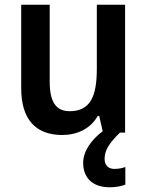

<svg xmlns="http://www.w3.org/2000/svg" viewBox="-20 -563 624 815"><path d="M424 111C424 75 444 44 489 0H511V-543H391V-272C391 -154 364 -91 275 -91C217 -91 191 -132 191 -215V-543H70V-188C70 -56 132 10 244 10C307 10 364 -16 395 -71H401L416 -6C368 30 333 79 333 128C333 192 373 232 446 232C474 232 494 227 512 221V146C501 150 485 154 466 154C440 154 424 139 424 111Z"/></svg>

Font: Noto Sans Ethiopic SemiCondensed SemiBold
Style: Regular
Weight: 600
Width: 4
Designer: Monotype Design Team
Foundry: Monotype Imaging Inc.
Version: Version 2.102